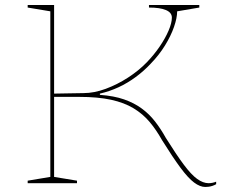

<svg xmlns="http://www.w3.org/2000/svg" viewBox="-20 -728 917 763"><path d="M796 15Q775 15 751.5 -2.5Q728 -20 697.5 -61Q667 -102 624 -171Q601 -212 574.5 -243.5Q548 -275 511 -297.5Q474 -320 421.5 -331.5Q369 -343 294 -343H195V-25L286 -10V0H90V-10L180 -25V-683L90 -698V-708H195V-356Q220 -356 251.5 -357Q283 -358 312 -358Q354 -358 400 -375Q446 -392 488.5 -419.5Q531 -447 563 -480Q592 -510 614.5 -543Q637 -576 650 -606.5Q663 -637 663 -658Q663 -678 639.5 -688Q616 -698 572 -698V-708H772V-698L684 -683Q684 -657 671.5 -621Q659 -585 635.5 -547Q612 -509 579 -475Q552 -446 519.5 -422Q487 -398 451.5 -381.5Q416 -365 377 -356V-351Q433 -347 473 -333Q513 -319 543 -297Q573 -275 596 -245.5Q619 -216 639 -180Q681 -113 710.5 -73.5Q740 -34 763.5 -17Q787 0 809 0Q824 0 839 -6V4Q832 8 824.5 10.5Q817 13 810 14Q803 15 796 15Z"/></svg>

Font: Kalnia SemiExpanded Thin
Style: Regular
Weight: 250
Width: 6
Designer: Frida Medrano
Foundry: Frida Medrano
Version: Version 1.105